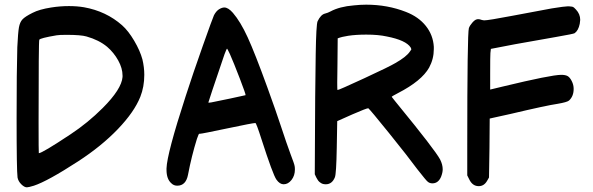

<svg xmlns="http://www.w3.org/2000/svg" viewBox="-20 -846 2537 821"><path d="M55 -87Q51 -117 51 -341Q51 -545 54 -644Q57 -707 61 -729Q65 -751 76 -763Q87 -775 119 -791Q148 -806 199 -814Q237 -820 275 -820Q309 -820 339 -815Q434 -798 502 -738Q529 -714 554 -671.5Q579 -629 589 -592Q597 -558 597 -526Q597 -475 580 -432Q554 -367 484 -294Q414 -221 314 -156Q183 -71 125 -52Q102 -45 95 -45Q84 -45 71 -58Q58 -71 55 -87ZM504 -523Q504 -554 485.5 -587.5Q467 -621 438 -646Q403 -675 350 -690Q326 -697 264 -697Q233 -697 222 -695Q151 -683 148 -676Q145 -670 145 -325Q145 -191 146 -191Q160 -191 282 -272Q356 -321 419 -384Q500 -465 504 -517Z M692 -126Q694 -189 774 -435Q805 -531 847 -649.5Q889 -768 895 -781Q904 -798 916 -806Q929 -814 939 -814Q956 -814 976 -791Q1008 -754 1039 -686.5Q1070 -619 1123 -473Q1160 -371 1180 -310Q1207 -228 1222 -188Q1239 -144 1240 -135Q1241 -130 1241 -121Q1241 -95 1226.5 -76.5Q1212 -58 1193 -58Q1176 -58 1162 -78Q1147 -99 1098 -251Q1076 -320 1072 -320Q1061 -320 952 -297Q843 -274 835 -274H834Q831 -275 829 -270.5Q827 -266 822 -252Q799 -178 784 -99Q775 -52 738 -52Q723 -52 713 -62Q692 -80 692 -120ZM871 -408Q871 -406 883 -408Q899 -411 963.5 -424.5Q1028 -438 1030 -439Q1032 -441 1005.5 -510Q979 -579 963 -615Q952 -638 951 -638Q949 -638 940 -614Q871 -411 871 -408Z M1326 -101 1327 -294Q1327 -405 1330 -615Q1332 -741 1338 -755Q1352 -784 1370 -788Q1382 -791 1393 -797Q1432 -818 1493 -823Q1520 -826 1546 -826Q1637 -826 1716 -795Q1770 -774 1801 -735Q1832 -696 1835 -646V-636Q1835 -594 1815 -557Q1783 -500 1682 -448Q1655 -434 1655 -432L1658 -428Q1662 -423 1669 -414Q1676 -405 1682 -398Q1840 -205 1862 -164Q1873 -142 1873 -122Q1873 -108 1866 -90Q1854 -62 1829 -62Q1817 -62 1809 -69Q1803 -73 1764 -123Q1725 -176 1643.5 -277Q1562 -378 1555 -383H1554Q1547 -383 1487 -357L1422 -328L1420 -214Q1418 -102 1412 -88Q1400 -58 1373 -58Q1361 -58 1353 -63Q1345 -68 1341.5 -72.5Q1338 -77 1332 -88ZM1423 -572Q1423 -556 1422.5 -529.5Q1422 -503 1422 -494Q1422 -461 1423 -461Q1429 -461 1538 -511.5Q1647 -562 1670 -576Q1718 -603 1733 -626Q1739 -634 1739 -635.5Q1739 -637 1736 -643Q1716 -674 1634 -690Q1598 -698 1546 -698Q1502 -698 1469 -693Q1442 -689 1424 -682Z M1978 -96V-218Q1978 -705 1985 -726Q1989 -737 1999.5 -749Q2010 -761 2018 -763Q2026 -766 2039 -761Q2047 -759 2051 -759Q2068 -759 2168 -778Q2336 -810 2339 -810Q2395 -819 2408 -819H2412Q2426 -818 2430 -816.5Q2434 -815 2443 -805Q2461 -786 2461 -761Q2461 -756 2459 -744Q2453 -715 2437 -704Q2433 -701 2358 -688Q2284 -675 2183 -657L2079 -637L2077 -619Q2076 -609 2076 -531V-463Q2079 -464 2130 -476Q2337 -526 2380 -526Q2398 -526 2407.5 -520.5Q2417 -515 2425 -499Q2433 -483 2433 -466Q2433 -434 2413 -416Q2405 -409 2364 -402Q2316 -395 2164 -359Q2094 -343 2087 -342L2074 -339L2073 -213L2071 -87L2063 -73Q2050 -50 2027 -50Q2000 -50 1986 -80Z"/></svg>

Font: Chanighter Handwriting Cyr
Style: Regular
Weight: 400
Designer: Sin Chanighter
Version: Version 001.001